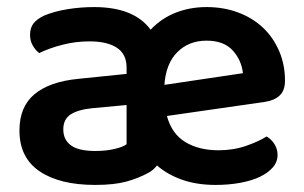

<svg xmlns="http://www.w3.org/2000/svg" viewBox="-20 -508 861 543"><path d="M246 -488Q359 -488 406 -424Q436 -456 476.5 -472Q517 -488 564 -488Q613 -488 654 -472.5Q695 -457 724 -429.5Q753 -402 769.5 -363.5Q786 -325 786 -280Q786 -252 771 -238Q756 -224 730 -220L452 -180Q466 -129 504.5 -106Q543 -83 598 -83Q640 -83 676 -95.5Q712 -108 734 -122Q748 -114 756.5 -100Q765 -86 765 -70Q765 -50 751.5 -34.5Q738 -19 715 -8Q692 3 659.5 9Q627 15 590 15Q537 15 495.5 0.5Q454 -14 424 -40Q413 -26 399 -19Q372 -4 337.5 5.5Q303 15 249 15Q149 15 92 -23.5Q35 -62 35 -139Q35 -206 77.5 -241.5Q120 -277 201 -285L338 -299V-317Q338 -355 310.5 -373Q283 -391 233 -391Q194 -391 157 -381.5Q120 -372 91 -358Q80 -366 72.5 -379.5Q65 -393 65 -409Q65 -429 74.5 -441.5Q84 -454 105 -464Q134 -476 171 -482Q208 -488 246 -488ZM250 -81Q279 -81 303 -86.5Q327 -92 338 -100V-211L241 -202Q201 -198 180 -184.5Q159 -171 159 -142Q159 -113 180.5 -97Q202 -81 250 -81ZM564 -393Q514 -393 481.5 -360.5Q449 -328 445 -268L667 -301Q663 -338 638 -365.5Q613 -393 564 -393Z"/></svg>

Font: Baloo Da 2 SemiBold
Style: Regular
Weight: 600
Designer: Noopur Datye, Sulekha Rajkumar and Ek Type
Foundry: Ek Type
Version: Version 1.640;hotconv 1.0.111;makeotfexe 2.5.65597; ttfautoh